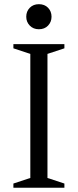

<svg xmlns="http://www.w3.org/2000/svg" viewBox="-20 -876 363 896"><path d="M280.5 -19.5V0H42.5V-19.5L121.5 -45.5V-624.5L42.5 -650.5V-670H280.5V-650.5L201.5 -624.5V-45.5ZM161.5 -739.5Q135.5 -739.5 119 -756.5Q102.5 -773.5 102.5 -798Q102.5 -823 119 -839.8Q135.5 -856.5 161.5 -856.5Q188 -856.5 204.2 -839.8Q220.5 -823 220.5 -798Q220.5 -773.5 204.2 -756.5Q188 -739.5 161.5 -739.5Z"/></svg>

Font: Newsreader Text
Style: Regular
Weight: 400
Designer: Hugues Gentile
Foundry: Production Type
Version: Version 1.002